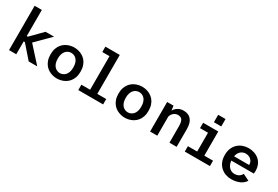

<svg xmlns="http://www.w3.org/2000/svg" viewBox="64 -1776 4072 2814"><g transform="rotate(30 2100.0 -369.5)"><path d="M115.5 0V-750H237.5V-308H306V-217.5H237.5V0ZM448 0 211 -271 337.5 -282 592.5 0ZM338.5 -250 224 -276 444.5 -500H588.5Z M927.5 11Q893.5 11 858 2.2Q822.5 -6.5 789.2 -25.5Q756 -44.5 730 -75.2Q704 -106 688.5 -149.5Q673 -193 673 -251Q673 -308.5 688.5 -352Q704 -395.5 730 -426Q756 -456.5 789.2 -475.5Q822.5 -494.5 858 -503.2Q893.5 -512 927.5 -512Q961.5 -512 997 -503.2Q1032.5 -494.5 1065.5 -475.5Q1098.5 -456.5 1124.8 -426Q1151 -395.5 1166.2 -352Q1181.5 -308.5 1181.5 -251Q1181.5 -193 1166.2 -149.5Q1151 -106 1124.8 -75.2Q1098.5 -44.5 1065.5 -25.5Q1032.5 -6.5 997 2.2Q961.5 11 927.5 11ZM927.5 -79.5Q950.5 -79.5 973.8 -88.8Q997 -98 1016.2 -117.8Q1035.5 -137.5 1047 -170.5Q1058.5 -203.5 1058.5 -251Q1058.5 -298 1047 -330.8Q1035.5 -363.5 1016.2 -383.5Q997 -403.5 973.8 -412.5Q950.5 -421.5 927.5 -421.5Q904.5 -421.5 881.2 -412.5Q858 -403.5 838.8 -383.5Q819.5 -363.5 807.8 -330.8Q796 -298 796 -251Q796 -203.5 807.8 -170.5Q819.5 -137.5 838.8 -117.8Q858 -98 881.2 -88.8Q904.5 -79.5 927.5 -79.5Z M1287 0V-91H1435V-659H1313V-750H1556.5V-91H1707.5V0Z M2077.5 11Q2043.5 11 2008 2.2Q1972.5 -6.5 1939.2 -25.5Q1906 -44.5 1880 -75.2Q1854 -106 1838.5 -149.5Q1823 -193 1823 -251Q1823 -308.5 1838.5 -352Q1854 -395.5 1880 -426Q1906 -456.5 1939.2 -475.5Q1972.5 -494.5 2008 -503.2Q2043.5 -512 2077.5 -512Q2111.5 -512 2147 -503.2Q2182.5 -494.5 2215.5 -475.5Q2248.5 -456.5 2274.8 -426Q2301 -395.5 2316.2 -352Q2331.5 -308.5 2331.5 -251Q2331.5 -193 2316.2 -149.5Q2301 -106 2274.8 -75.2Q2248.5 -44.5 2215.5 -25.5Q2182.5 -6.5 2147 2.2Q2111.5 11 2077.5 11ZM2077.5 -79.5Q2100.5 -79.5 2123.8 -88.8Q2147 -98 2166.2 -117.8Q2185.5 -137.5 2197 -170.5Q2208.5 -203.5 2208.5 -251Q2208.5 -298 2197 -330.8Q2185.5 -363.5 2166.2 -383.5Q2147 -403.5 2123.8 -412.5Q2100.5 -421.5 2077.5 -421.5Q2054.5 -421.5 2031.2 -412.5Q2008 -403.5 1988.8 -383.5Q1969.5 -363.5 1957.8 -330.8Q1946 -298 1946 -251Q1946 -203.5 1957.8 -170.5Q1969.5 -137.5 1988.8 -117.8Q2008 -98 2031.2 -88.8Q2054.5 -79.5 2077.5 -79.5Z M2502.5 0V-500H2610L2624 -396.5V0ZM2830 0V-280.5Q2830 -329 2820.2 -358.8Q2810.5 -388.5 2789.8 -402Q2769 -415.5 2737 -415.5Q2714 -415.5 2693.8 -406.5Q2673.5 -397.5 2657.5 -381.8Q2641.5 -366 2632 -345.5Q2622.5 -325 2620.5 -302L2591 -314Q2591 -350 2602.8 -385Q2614.5 -420 2638.2 -448.8Q2662 -477.5 2697 -494.5Q2732 -511.5 2778.5 -511.5Q2818 -511.5 2849.5 -499.2Q2881 -487 2904 -461.5Q2927 -436 2939.2 -396Q2951.5 -356 2951.5 -299.5V0Z M3089.5 0V-91H3246.5V-409H3111.5V-500H3367.5V-91H3515V0ZM3244 -711.5H3368.5V-586H3244Z M3876.5 11Q3828.5 11 3783 -5Q3737.5 -21 3701.2 -53.5Q3665 -86 3643.5 -135.2Q3622 -184.5 3622 -251Q3622 -317.5 3643.5 -366.5Q3665 -415.5 3701.5 -448Q3738 -480.5 3783.8 -496.2Q3829.5 -512 3878 -512Q3928 -512 3973.5 -497Q4019 -482 4054.5 -452Q4090 -422 4110.2 -376.5Q4130.5 -331 4130.5 -270.5Q4130.5 -260.5 4129.5 -248Q4128.5 -235.5 4127 -226.5H3718.5V-301H4004.5Q4004.5 -303 4004.5 -304Q4004.5 -305 4004.5 -307.5Q4004.5 -341.5 3987.8 -367.2Q3971 -393 3943 -407.5Q3915 -422 3880 -422Q3855.5 -422 3831.2 -412.2Q3807 -402.5 3787.8 -382.2Q3768.5 -362 3757 -329.8Q3745.5 -297.5 3745.5 -252Q3745.5 -196 3764.2 -157.5Q3783 -119 3814.2 -99.2Q3845.5 -79.5 3883 -79.5Q3917.5 -79.5 3941.8 -91Q3966 -102.5 3980.8 -118.5Q3995.5 -134.5 4001.5 -149.5L4111 -96Q4098.5 -73.5 4077.2 -54.2Q4056 -35 4026.5 -20.2Q3997 -5.5 3959.5 2.8Q3922 11 3876.5 11Z"/></g></svg>

Font: Trispace Thin Medium
Style: Regular
Weight: 500
Version: Version 1.210